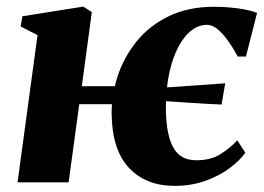

<svg xmlns="http://www.w3.org/2000/svg" viewBox="-20 -566 818 596"><path d="M34.5 0 96.5 -457 44 -484 49.5 -515.5 238.5 -545.5 265 -528.5 234 -298.5H377.5L370 -242.5H226L193 0ZM522 11Q433 11 380.5 -44.8Q328 -100.5 326.5 -212.5Q326 -270.5 345 -329Q364 -387.5 403.5 -436.8Q443 -486 503.5 -515.5Q564 -545 646 -545Q666.5 -545 691 -543Q715.5 -541 738.5 -536.8Q761.5 -532.5 778 -526L743.5 -390.5H718Q700 -423.5 683.5 -445.2Q667 -467 652 -478Q637 -489 622 -489Q600.5 -489 581.2 -476.5Q562 -464 546 -440.8Q530 -417.5 518.2 -384.8Q506.5 -352 500.5 -311Q494.5 -270 495 -222.5Q496.5 -146.5 518.2 -107.5Q540 -68.5 589.5 -68.5Q634.5 -68.5 664.8 -87.8Q695 -107 716.5 -130.5L741.5 -92Q725.5 -69 694 -45Q662.5 -21 618.5 -5Q574.5 11 522 11ZM668 -241.5Q619.5 -243.5 569 -247Q518.5 -250.5 454.5 -254.5L459.5 -292Q499.5 -295 535.2 -297.2Q571 -299.5 606 -302.2Q641 -305 679 -307.5Z"/></svg>

Font: Merriweather 72pt Black
Style: Italic
Weight: 900
Italic angle: -7.8°
Version: Version 2.101